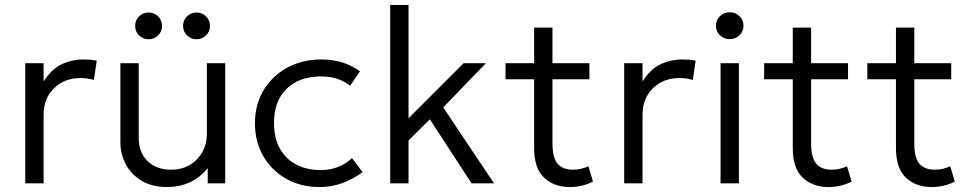

<svg xmlns="http://www.w3.org/2000/svg" viewBox="-20 -740 3918 775"><path d="M82 0V-485H156V-411Q187.5 -461 228.8 -480.5Q270 -500 317 -500Q330 -500 343.8 -499Q357.5 -498 370.5 -495L359 -417.5Q331.5 -425 305.5 -425Q240.5 -425 198.2 -384Q156 -343 156 -276V0Z M656 15Q592 15 550 -11.2Q508 -37.5 487 -78.5Q466 -119.5 466 -164V-485H540V-182.5Q540 -125.5 575.2 -90.2Q610.5 -55 672 -55Q712 -55 744.2 -73.2Q776.5 -91.5 795.8 -124.5Q815 -157.5 815 -201V-485H889V0H818.5V-61.5Q786.5 -22 745 -3.5Q703.5 15 656 15ZM580 -581.5Q557.5 -581.5 541.5 -597Q525.5 -612.5 525.5 -635.5Q525.5 -658.5 541.5 -674Q557.5 -689.5 580 -689.5Q602 -689.5 618 -674Q634 -658.5 634 -635.5Q634 -612.5 618 -597Q602 -581.5 580 -581.5ZM773.5 -581.5Q751 -581.5 735 -597Q719 -612.5 719 -635.5Q719 -658.5 735 -674Q751 -689.5 773.5 -689.5Q795.5 -689.5 811.5 -674Q827.5 -658.5 827.5 -635.5Q827.5 -612.5 811.5 -597Q795.5 -581.5 773.5 -581.5Z M1270 15Q1194 15 1135 -18.5Q1076 -52 1042.5 -110.2Q1009 -168.5 1009 -242.5Q1009 -317.5 1043.8 -375.5Q1078.5 -433.5 1139.2 -466.8Q1200 -500 1278 -500Q1367.5 -500 1433 -452L1393 -393.5Q1347.5 -431.5 1276 -431.5Q1188.5 -431.5 1137.2 -382Q1086 -332.5 1086 -243.5Q1086 -154.5 1137 -104Q1188 -53.5 1275.5 -53.5Q1314 -53.5 1347.2 -67.2Q1380.5 -81 1400.5 -102L1443.5 -45.5Q1405.5 -17 1361.8 -1Q1318 15 1270 15Z M1555 0V-720H1629V-262.5L1851.5 -485H1941.5L1769 -306.5L1974 0H1883.5L1715 -258.5L1629 -173V0Z M2280.5 15Q2216 15 2176 -23Q2136 -61 2136 -142V-420H2020.5V-485H2136V-628.5H2210V-485H2359V-420H2210V-163Q2210 -103 2230.8 -79Q2251.5 -55 2293 -55Q2311.5 -55 2327 -59Q2342.5 -63 2355 -69L2373.5 -7Q2330.5 15 2280.5 15Z M2499.5 0V-485H2573.5V-411Q2605 -461 2646.2 -480.5Q2687.5 -500 2734.5 -500Q2747.5 -500 2761.2 -499Q2775 -498 2788 -495L2776.5 -417.5Q2749 -425 2723 -425Q2658 -425 2615.8 -384Q2573.5 -343 2573.5 -276V0Z M2888.5 0V-485H2962.5V0ZM2925.5 -582Q2902.5 -582 2886.2 -597.5Q2870 -613 2870 -636Q2870 -659.5 2886.2 -675Q2902.5 -690.5 2925.5 -690.5Q2948.5 -690.5 2964.8 -675Q2981 -659.5 2981 -636Q2981 -613 2964.8 -597.5Q2948.5 -582 2925.5 -582Z M3324.5 15Q3260 15 3220 -23Q3180 -61 3180 -142V-420H3064.5V-485H3180V-628.5H3254V-485H3403V-420H3254V-163Q3254 -103 3274.8 -79Q3295.5 -55 3337 -55Q3355.5 -55 3371 -59Q3386.5 -63 3399 -69L3417.5 -7Q3374.5 15 3324.5 15Z M3741 15Q3676.5 15 3636.5 -23Q3596.5 -61 3596.5 -142V-420H3481V-485H3596.5V-628.5H3670.5V-485H3819.5V-420H3670.5V-163Q3670.5 -103 3691.2 -79Q3712 -55 3753.5 -55Q3772 -55 3787.5 -59Q3803 -63 3815.5 -69L3834 -7Q3791 15 3741 15Z"/></svg>

Font: Geologica ExtraLight
Style: Regular
Weight: 200
Designer: Sindre Bremnes, Frode Helland
Foundry: Monokrom Skriftforlag AS
Version: Version 1.010; ttfautohint (v1.8.4.7-5d5b);gftools[0.9.28]